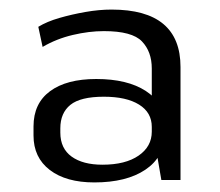

<svg xmlns="http://www.w3.org/2000/svg" viewBox="-20 -736 460 401"><path d="M297 -476V-593Q297 -628 276.5 -649.5Q256 -671 197 -671Q166 -671 132 -663Q98 -655 69 -638L60 -680Q78 -691 104 -698.5Q130 -706 158.5 -711Q187 -716 213 -716Q357 -716 357 -596V-360H317ZM177 -355Q118 -355 84 -381Q50 -407 50 -453V-472Q50 -520 84.5 -545.5Q119 -571 181 -571Q246 -571 284.5 -546Q323 -521 323 -475V-454Q323 -408 283.5 -381.5Q244 -355 177 -355ZM194 -392Q242 -392 269.5 -411Q297 -430 297 -461V-471Q297 -501 270.5 -517.5Q244 -534 197 -534Q148 -534 127 -517Q106 -500 106 -468V-459Q106 -426 129.5 -409Q153 -392 194 -392Z"/></svg>

Font: Pathway Extreme 8pt Thin Light
Style: Regular
Weight: 300
Version: Version 1.001;gftools[0.9.26]